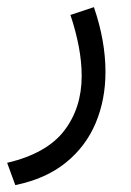

<svg xmlns="http://www.w3.org/2000/svg" viewBox="-20 -270 375 551"><path d="M23.9 261.2 0.5 197.3Q114.3 170.4 164.3 105Q214.4 39.6 214.4 -51.8Q214.4 -92.3 206.1 -136.2Q197.8 -180.2 182.1 -227.1L249.5 -249.5Q282.7 -152.8 282.7 -63.5Q282.7 16.1 254.6 83Q226.6 149.9 169.2 196.5Q111.8 243.2 23.9 261.2Z"/></svg>

Font: Vazirmatn FD NL Light
Style: Regular
Weight: 300
Designer: Saber Rastikerdar
Foundry: Saber Rastikerdar
Version: Version 33.003